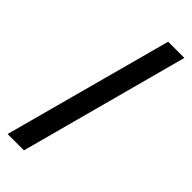

<svg xmlns="http://www.w3.org/2000/svg" viewBox="-275 -771 909 909"><g transform="rotate(45 179.0 -316.5)"><path d="M120.1 106.4H10.7L239.3 -740.2H347.7Z"/></g></svg>

Font: Pretendard SemiBold
Style: Regular
Weight: 600
Designer: Base glyphs from Inter by Rasmus Andersson; Hangeul glyphs from Noto Sans CJK(Source Han Sans) by Jang Soo-young and Kan
Foundry: Kil Hyung-jin
Version: Version 1.309